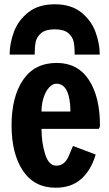

<svg xmlns="http://www.w3.org/2000/svg" viewBox="-20 -864 511 897"><path d="M34 -278Q34 -412 88 -491Q142 -570 245 -570Q343 -570 395 -491Q447 -412 447 -278Q447 -270 444 -266.5Q441 -263 441 -262H174Q174 -197 191 -143.5Q208 -90 243 -90Q282 -90 301 -135Q320 -180 321 -182L427 -142Q406 -70 360 -28.5Q314 13 240 13Q140 13 87 -66.5Q34 -146 34 -278ZM309 -343Q309 -403 293 -438Q277 -473 243 -473Q226 -473 210 -456Q194 -439 184 -409Q174 -379 174 -343ZM236 -844Q312 -844 359 -806.5Q406 -769 426 -715Q446 -661 446 -609H329Q329 -643 324.5 -667Q320 -691 299.5 -709Q279 -727 236 -727Q193 -727 172 -709Q151 -691 146.5 -667Q142 -643 142 -609H25Q25 -661 45 -715Q65 -769 112.5 -806.5Q160 -844 236 -844Z"/></svg>

Font: Francois One
Style: Regular
Weight: 400
Designer: Vernon Adams
Foundry: Vernon Adams
Version: Version 2.000